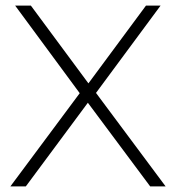

<svg xmlns="http://www.w3.org/2000/svg" viewBox="-20 -664 627 684"><path d="M515 0 293 -298 72 0H17L264 -332L34 -644H90L295 -367L500 -644H552L322 -333L570 0Z"/></svg>

Font: Montserrat Ace
Style: Light
Weight: 300
Designer: Julieta Ulanovsky
Foundry: Julieta Ulanovsky
Version: Version 1